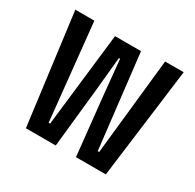

<svg xmlns="http://www.w3.org/2000/svg" viewBox="-117 -626 764 752"><g transform="rotate(30 265.5 -249.5)"><path d="M85 0 20.5 -499H106.5L151.5 -63H158L207 -487H324.5L373.5 -63H380L426.5 -499H510.5L446.5 0H311.5L282.5 -275L268.5 -420H263L249 -275L220 0Z"/></g></svg>

Font: Anek Latin Condensed Medium
Style: Regular
Weight: 500
Width: 3
Designer: Yesha Goshar
Foundry: Ek Type
Version: Version 1.003